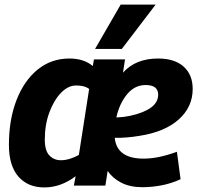

<svg xmlns="http://www.w3.org/2000/svg" viewBox="-20 -810 868 840"><path d="M174 10Q102 10 60.5 -37.5Q19 -85 19 -176Q19 -286 52 -371.5Q85 -457 144.5 -505.5Q204 -554 284 -554Q347 -554 386 -521L391 -550H527L518 -492Q573 -554 672 -554Q744 -554 783.5 -518.5Q823 -483 823 -421Q823 -342 762 -287.5Q701 -233 592 -216Q534 -206 482 -207Q491 -116 608 -116Q641 -116 677 -123.5Q713 -131 754 -146L770 -26Q732 -8 688.5 0.5Q645 9 603 9Q549 9 511 -10.5Q473 -30 451 -62L441 2H303L311 -39Q246 10 174 10ZM617 -438Q569 -438 535.5 -397Q502 -356 489 -296Q519 -297 548 -303Q608 -316 640 -339Q672 -362 672 -396Q672 -438 617 -438ZM246 -109Q266 -109 286.5 -115.5Q307 -122 325 -132L370 -421Q357 -430 343 -433Q329 -436 313 -436Q278 -436 247 -404Q216 -372 196 -318.5Q176 -265 176 -199Q176 -151 196 -130Q216 -109 246 -109ZM396 -596 508 -790H661L513 -596Z"/></svg>

Font: Georama
Style: Bold Italic
Weight: 700
Italic angle: -9°
Designer: Jean-Baptiste Levee
Foundry: Production Type
Version: Version 1.000